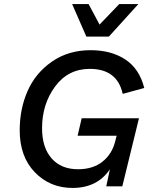

<svg xmlns="http://www.w3.org/2000/svg" viewBox="-20 -917 750 945"><path d="M516 -737H405L335 -897H416L470 -796L567 -897H661ZM362 -249 382 -335H664L582 0H503L521 -84Q459 8 337 8Q226 8 151.5 -69Q77 -146 77 -276Q77 -381 116 -469.5Q155 -558 236 -614Q317 -670 426 -670Q527 -670 596.5 -624.5Q666 -579 690 -484L584 -455Q557 -578 422 -578Q315 -578 251 -491Q187 -404 187 -286Q187 -191 234 -137.5Q281 -84 364 -84Q437 -84 484 -121Q531 -158 547 -221L554 -249Z"/></svg>

Font: Elaine Sans Medium
Style: Italic
Weight: 500
Italic angle: -13°
Designer: Wei Huang
Foundry: Wei Huang
Version: Version 2.001;December 24, 2019;FontCreator 12.0.0.2547 64-b